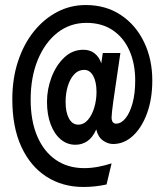

<svg xmlns="http://www.w3.org/2000/svg" viewBox="-20 -732 656 764"><path d="M312 12Q229 12 165.2 -28.8Q101.5 -69.5 65.2 -147.5Q29 -225.5 29 -337Q29 -419.5 51.8 -488.2Q74.5 -557 114.8 -607Q155 -657 207.8 -684.5Q260.5 -712 321 -712Q401.5 -712 461 -672.2Q520.5 -632.5 553.2 -564.5Q586 -496.5 586 -412Q586 -338.5 565.2 -281.5Q544.5 -224.5 509.2 -191.8Q474 -159 430 -159Q409 -159 389.5 -173Q370 -187 363 -217Q349 -185 327.8 -170.5Q306.5 -156 280 -156Q247 -156 221.5 -177.5Q196 -199 181.5 -237.5Q167 -276 167 -327Q167 -377 185 -424.5Q203 -472 235.5 -503Q268 -534 312 -534Q339 -534 357.2 -519Q375.5 -504 383 -480L389 -521H459L431 -330Q427.5 -307 425.8 -289Q424 -271 424 -265Q424 -253 428.5 -246.5Q433 -240 442 -240Q462 -240 479.2 -261Q496.5 -282 507.2 -320.5Q518 -359 518 -412Q518 -478.5 495.2 -530.2Q472.5 -582 429 -611.5Q385.5 -641 324 -641Q258.5 -641 208.5 -601.8Q158.5 -562.5 130.2 -493.5Q102 -424.5 102 -336Q102 -251 128.2 -189.8Q154.5 -128.5 202.2 -95.8Q250 -63 315 -63Q341.5 -63 369 -68Q396.5 -73 424 -82L404 2Q381.5 7 358.5 9.5Q335.5 12 312 12ZM291 -236Q313.5 -236 330 -255.2Q346.5 -274.5 355.2 -304.2Q364 -334 364 -366Q364 -406.5 350.8 -430.2Q337.5 -454 315 -454Q292 -454 275.5 -436.5Q259 -419 250 -389.8Q241 -360.5 241 -326Q241 -285 254.5 -260.5Q268 -236 291 -236Z"/></svg>

Font: Overpass Mono
Style: Bold
Weight: 700
Monospace: yes
Designer: Delve Withrington, Dave Bailey
Foundry: Delve Fonts LLC
Version: Version 4.000